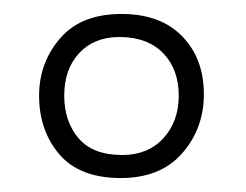

<svg xmlns="http://www.w3.org/2000/svg" viewBox="-20 -801 353 275"><path d="M153 -546Q94 -546 65 -580Q36 -614 36 -664Q36 -711 66 -746Q96 -781 154 -781Q210 -781 241 -749Q272 -717 272 -666Q272 -617 241 -581.5Q210 -546 153 -546ZM155 -579Q192 -579 214 -603Q236 -627 236 -664Q236 -702 213.5 -725Q191 -748 151 -748Q115 -748 93.5 -725Q72 -702 72 -664Q72 -627 92.5 -603Q113 -579 155 -579Z"/></svg>

Font: Literata 72pt Black
Style: Regular
Weight: 900
Designer: Latin by Veronika Burian and Jose Scaglione. Greek by Irene Vlachou. Cyrillic by Vera Evstafieva.
Foundry: TypeTogether
Version: Version 3.002